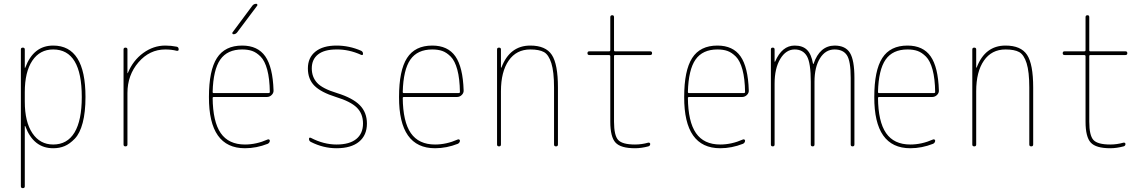

<svg xmlns="http://www.w3.org/2000/svg" viewBox="-20 -770 6040 1010"><path d="M110.4 -285.2V-235.4Q110.4 -128.9 150.4 -69.3Q190.4 -9.8 259.8 -9.8Q334 -9.8 372.1 -73.2Q410.2 -136.7 410.2 -259.8Q410.2 -509.8 259.8 -509.8Q189.5 -509.8 149.9 -450.7Q110.4 -391.6 110.4 -285.2ZM89.8 210V-509.8Q89.8 -519.5 100.1 -519.5Q110.4 -519.5 110.4 -509.8V-414.1Q110.4 -413.1 111.3 -413.1Q113.3 -413.1 113.3 -415Q156.2 -530.3 259.8 -530.3Q429.7 -530.3 429.7 -259.8Q429.7 -179.7 415 -124Q400.4 -68.4 373.5 -40.5Q346.7 -12.7 319.8 -1.5Q293 9.8 259.8 9.8Q156.2 9.8 113.3 -105.5Q113.3 -107.4 111.3 -107.4Q110.4 -107.4 110.4 -106.4V210Q110.4 219.7 100.1 219.7Q89.8 219.7 89.8 210Z M629.9 -9.8V-509.8Q629.9 -519.5 640.1 -519.5Q650.4 -519.5 650.4 -509.8V-385.7Q650.4 -384.8 651.4 -384.8Q652.3 -384.8 652.3 -385.7Q679.7 -452.1 733.4 -491.2Q787.1 -530.3 849.6 -530.3Q879.9 -530.3 909.2 -524.4Q919.9 -522.5 919.9 -509.8Q919.9 -501 909.2 -502.9Q881.8 -509.8 849.6 -509.8Q766.6 -509.8 708.5 -442.4Q650.4 -375 650.4 -280.3V-9.8Q650.4 0 640.1 0Q629.9 0 629.9 -9.8Z M1253.9 -509.8Q1175.8 -509.8 1138.7 -456.5Q1101.6 -403.3 1098.6 -286.1Q1098.6 -280.3 1104.5 -280.3H1392.6Q1398.4 -280.3 1399.4 -285.2Q1398.4 -356.4 1385.7 -403.3Q1373 -450.2 1351.1 -472.2Q1329.1 -494.1 1306.6 -502Q1284.2 -509.8 1253.9 -509.8ZM1268.6 9.8Q1078.1 9.8 1079.1 -259.8Q1079.1 -399.4 1121.1 -464.8Q1163.1 -530.3 1253.9 -530.3Q1335.9 -530.3 1375.5 -473.6Q1415 -417 1418.9 -294.9Q1419.9 -281.2 1409.2 -270.5Q1398.4 -259.8 1383.8 -259.8H1104.5Q1099.6 -259.8 1098.6 -255.9Q1099.6 -129.9 1141.1 -69.8Q1182.6 -9.8 1268.6 -9.8Q1328.1 -9.8 1387.7 -36.1Q1391.6 -38.1 1395.5 -36.1Q1399.4 -34.2 1399.4 -30.3Q1399.4 -19.5 1388.7 -13.7Q1329.1 9.8 1268.6 9.8ZM1208 -589.8Q1204.1 -589.8 1202.6 -593.3Q1201.2 -596.7 1203.1 -599.6L1307.6 -740.2Q1315.4 -750 1328.1 -750Q1332 -750 1333.5 -746.6Q1335 -743.2 1333 -740.2L1227.5 -599.6Q1219.7 -589.8 1208 -589.8Z M1747.1 -259.8Q1668.9 -284.2 1634.3 -318.8Q1599.6 -353.5 1599.6 -410.2Q1599.6 -466.8 1639.2 -498.5Q1678.7 -530.3 1750 -530.3Q1817.4 -530.3 1879.9 -502.9Q1889.6 -498 1889.6 -487.3Q1889.6 -477.5 1879.9 -481.4Q1815.4 -510.7 1750 -509.8Q1686.5 -509.8 1653.3 -483.9Q1620.1 -458 1620.1 -410.2Q1620.1 -365.2 1647.9 -334.5Q1675.8 -303.7 1752.9 -280.3Q1835 -254.9 1872.6 -216.8Q1910.2 -178.7 1910.2 -120.1Q1910.2 -58.6 1868.7 -24.4Q1827.1 9.8 1750 9.8Q1680.7 9.8 1615.2 -23.4Q1605.5 -28.3 1605.5 -39.1Q1605.5 -48.8 1615.2 -44.9Q1682.6 -9.8 1750.5 -9.8Q1818.4 -9.8 1854 -38.6Q1889.6 -67.4 1889.6 -120.1Q1889.6 -171.9 1856.9 -204.1Q1824.2 -236.3 1747.1 -259.8Z M2253.9 -509.8Q2175.8 -509.8 2138.7 -456.5Q2101.6 -403.3 2098.6 -286.1Q2098.6 -280.3 2104.5 -280.3H2392.6Q2398.4 -280.3 2399.4 -285.2Q2398.4 -356.4 2385.7 -403.3Q2373 -450.2 2351.1 -472.2Q2329.1 -494.1 2306.6 -502Q2284.2 -509.8 2253.9 -509.8ZM2268.6 9.8Q2078.1 9.8 2079.1 -259.8Q2079.1 -399.4 2121.1 -464.8Q2163.1 -530.3 2253.9 -530.3Q2335.9 -530.3 2375.5 -473.6Q2415 -417 2418.9 -294.9Q2419.9 -281.2 2409.2 -270.5Q2398.4 -259.8 2383.8 -259.8H2104.5Q2099.6 -259.8 2098.6 -255.9Q2099.6 -129.9 2141.1 -69.8Q2182.6 -9.8 2268.6 -9.8Q2328.1 -9.8 2387.7 -36.1Q2391.6 -38.1 2395.5 -36.1Q2399.4 -34.2 2399.4 -30.3Q2399.4 -19.5 2388.7 -13.7Q2329.1 9.8 2268.6 9.8Z M2594.7 -9.8V-509.8Q2594.7 -519.5 2605 -519.5Q2615.2 -519.5 2615.2 -509.8V-415Q2615.2 -414.1 2616.2 -414.1Q2618.2 -414.1 2618.2 -416Q2662.1 -530.3 2769.5 -530.3Q2850.6 -530.3 2882.8 -481.4Q2915 -432.6 2915 -309.6V-9.8Q2915 0 2904.8 0Q2894.5 0 2894.5 -9.8V-309.6Q2894.5 -392.6 2880.4 -437.5Q2866.2 -482.4 2841.3 -496.1Q2816.4 -509.8 2769.5 -509.8Q2696.3 -509.8 2655.8 -451.2Q2615.2 -392.6 2615.2 -290V-9.8Q2615.2 0 2605 0Q2594.7 0 2594.7 -9.8Z M3080.1 -480.5Q3070.3 -480.5 3070.3 -490.2Q3070.3 -500 3080.1 -500H3184.6Q3189.5 -500 3190.4 -504.9V-679.7Q3190.4 -689.5 3200.2 -689.9Q3210 -690.4 3210 -679.7V-504.9Q3210 -500 3214.8 -500H3400.4Q3410.2 -500 3410.2 -490.2Q3410.2 -480.5 3400.4 -480.5H3214.8Q3210 -480.5 3210 -474.6V-129.9Q3210 -57.6 3231.9 -33.7Q3253.9 -9.8 3320.3 -9.8Q3355.5 -9.8 3389.6 -19.5Q3393.6 -20.5 3397 -18.6Q3400.4 -16.6 3400.4 -12.7Q3400.4 -2.9 3390.6 0Q3353.5 9.8 3320.3 9.8Q3245.1 9.8 3217.8 -20Q3190.4 -49.8 3190.4 -129.9V-474.6Q3190.4 -479.5 3184.6 -480.5Z M3753.9 -509.8Q3675.8 -509.8 3638.7 -456.5Q3601.6 -403.3 3598.6 -286.1Q3598.6 -280.3 3604.5 -280.3H3892.6Q3898.4 -280.3 3899.4 -285.2Q3898.4 -356.4 3885.7 -403.3Q3873 -450.2 3851.1 -472.2Q3829.1 -494.1 3806.6 -502Q3784.2 -509.8 3753.9 -509.8ZM3768.6 9.8Q3578.1 9.8 3579.1 -259.8Q3579.1 -399.4 3621.1 -464.8Q3663.1 -530.3 3753.9 -530.3Q3835.9 -530.3 3875.5 -473.6Q3915 -417 3918.9 -294.9Q3919.9 -281.2 3909.2 -270.5Q3898.4 -259.8 3883.8 -259.8H3604.5Q3599.6 -259.8 3598.6 -255.9Q3599.6 -129.9 3641.1 -69.8Q3682.6 -9.8 3768.6 -9.8Q3828.1 -9.8 3887.7 -36.1Q3891.6 -38.1 3895.5 -36.1Q3899.4 -34.2 3899.4 -30.3Q3899.4 -19.5 3888.7 -13.7Q3829.1 9.8 3768.6 9.8Z M4035.2 -9.8V-509.8Q4035.2 -519.5 4044.9 -519.5Q4054.7 -519.5 4054.7 -509.8V-446.3Q4054.7 -445.3 4055.7 -445.3Q4057.6 -445.3 4057.6 -446.3Q4093.8 -530.3 4160.2 -530.3Q4202.1 -530.3 4225.1 -507.8Q4248 -485.4 4256.8 -434.6Q4256.8 -433.6 4257.8 -433.6Q4259.8 -433.6 4259.8 -434.6Q4292 -529.3 4370.1 -530.3Q4427.7 -530.3 4451.2 -491.7Q4474.6 -453.1 4474.6 -360.4V-9.8Q4474.6 0 4464.8 0Q4455.1 0 4455.1 -9.8V-360.4Q4455.1 -449.2 4435.1 -479.5Q4415 -509.8 4370.1 -509.8Q4322.3 -509.8 4293.5 -463.4Q4264.6 -417 4264.6 -339.8V-9.8Q4264.6 0 4254.9 0Q4245.1 0 4245.1 -9.8V-339.8Q4245.1 -439.5 4224.6 -474.6Q4204.1 -509.8 4160.2 -509.8Q4114.3 -509.8 4084.5 -460Q4054.7 -410.2 4054.7 -330.1V-9.8Q4054.7 0 4044.9 0Q4035.2 0 4035.2 -9.8Z M4753.9 -509.8Q4675.8 -509.8 4638.7 -456.5Q4601.6 -403.3 4598.6 -286.1Q4598.6 -280.3 4604.5 -280.3H4892.6Q4898.4 -280.3 4899.4 -285.2Q4898.4 -356.4 4885.7 -403.3Q4873 -450.2 4851.1 -472.2Q4829.1 -494.1 4806.6 -502Q4784.2 -509.8 4753.9 -509.8ZM4768.6 9.8Q4578.1 9.8 4579.1 -259.8Q4579.1 -399.4 4621.1 -464.8Q4663.1 -530.3 4753.9 -530.3Q4835.9 -530.3 4875.5 -473.6Q4915 -417 4918.9 -294.9Q4919.9 -281.2 4909.2 -270.5Q4898.4 -259.8 4883.8 -259.8H4604.5Q4599.6 -259.8 4598.6 -255.9Q4599.6 -129.9 4641.1 -69.8Q4682.6 -9.8 4768.6 -9.8Q4828.1 -9.8 4887.7 -36.1Q4891.6 -38.1 4895.5 -36.1Q4899.4 -34.2 4899.4 -30.3Q4899.4 -19.5 4888.7 -13.7Q4829.1 9.8 4768.6 9.8Z M5094.7 -9.8V-509.8Q5094.7 -519.5 5105 -519.5Q5115.2 -519.5 5115.2 -509.8V-415Q5115.2 -414.1 5116.2 -414.1Q5118.2 -414.1 5118.2 -416Q5162.1 -530.3 5269.5 -530.3Q5350.6 -530.3 5382.8 -481.4Q5415 -432.6 5415 -309.6V-9.8Q5415 0 5404.8 0Q5394.5 0 5394.5 -9.8V-309.6Q5394.5 -392.6 5380.4 -437.5Q5366.2 -482.4 5341.3 -496.1Q5316.4 -509.8 5269.5 -509.8Q5196.3 -509.8 5155.8 -451.2Q5115.2 -392.6 5115.2 -290V-9.8Q5115.2 0 5105 0Q5094.7 0 5094.7 -9.8Z M5580.1 -480.5Q5570.3 -480.5 5570.3 -490.2Q5570.3 -500 5580.1 -500H5684.6Q5689.5 -500 5690.4 -504.9V-679.7Q5690.4 -689.5 5700.2 -689.9Q5710 -690.4 5710 -679.7V-504.9Q5710 -500 5714.8 -500H5900.4Q5910.2 -500 5910.2 -490.2Q5910.2 -480.5 5900.4 -480.5H5714.8Q5710 -480.5 5710 -474.6V-129.9Q5710 -57.6 5731.9 -33.7Q5753.9 -9.8 5820.3 -9.8Q5855.5 -9.8 5889.6 -19.5Q5893.6 -20.5 5897 -18.6Q5900.4 -16.6 5900.4 -12.7Q5900.4 -2.9 5890.6 0Q5853.5 9.8 5820.3 9.8Q5745.1 9.8 5717.8 -20Q5690.4 -49.8 5690.4 -129.9V-474.6Q5690.4 -479.5 5684.6 -480.5Z"/></svg>

Font: Rounded-X Mgen+ 2m thin
Style: Regular
Weight: 100
Designer: [Source Han Sans]
Ryoko NISHIZUKA  (kana & ideographs); Paul D. Hunt (Latin, Greek & Cyrillic); Wenlong ZHANG  (bopomofo
Version: Version 1.059.20150602